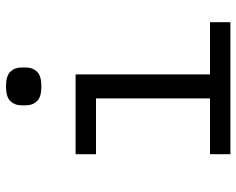

<svg xmlns="http://www.w3.org/2000/svg" viewBox="-94 -694 788 640"><g transform="rotate(-90 300.0 -374.0)"><path d="M332 -630Q297 -630 283 -644.5Q269 -659 269 -681V-697Q269 -719 283 -733.5Q297 -748 332 -748Q367 -748 381 -733.5Q395 -719 395 -697V-681Q395 -659 381 -644.5Q367 -630 332 -630ZM106 -68H292V-448H106V-516H372V-68H546V0H106Z"/></g></svg>

Font: PlemolJP35 Console
Style: Regular
Weight: 400
Version: v2.0.3; ttfautohint (v1.8.4.7-5d5b-dirty) -l 6 -r 45 -G 200 